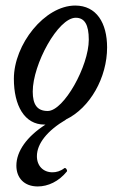

<svg xmlns="http://www.w3.org/2000/svg" viewBox="-20 -436 411 692"><path d="M140 13H144C77 56 39 109 39 161C39 205 67 236 116 236C153 236 192 218 221 182C224 178 217 167 212 170C198 181 183 185 169 185C136 185 113 162 113 127C113 82 150 35 218 -5H217C305 -47 366 -157 366 -265C366 -353 328 -416 251 -416C141 -416 30 -276 30 -152C30 -56 68 13 140 13ZM152 -36C114 -36 98 -59 98 -106C98 -204 189 -372 253 -372C285 -372 300 -347 300 -293C300 -198 210 -36 152 -36Z"/></svg>

Font: Junicode Two Beta SemiCondensed Medium
Style: Italic
Weight: 500
Width: 4
Italic angle: -10°
Version: Version 1.063